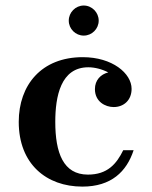

<svg xmlns="http://www.w3.org/2000/svg" viewBox="-20 -682 562 712"><path d="M235 -605.5C235 -575 260 -550 290.5 -550C321 -550 346 -575 346 -605.5C346 -636 321 -661.5 290.5 -661.5C260 -661.5 235 -636 235 -605.5ZM475.5 -125H437C412 -74 378.5 -34.5 306 -34.5C214.5 -34.5 185 -115.5 185 -230C185 -324 205 -432.5 307.5 -432.5C331.5 -432.5 358.5 -425.5 381.5 -413.5C353.5 -406.5 332 -385 332 -351.5C332 -305 370.5 -285 401.5 -285C438.5 -285 468 -310 468 -352.5C468 -410 396.5 -470 287 -470C133.5 -470 49.5 -366.5 49.5 -230C49.5 -74 152 10 285.5 10C392.5 10 449.5 -45.5 475.5 -125Z"/></svg>

Font: Bodoni* 06pt Medium
Style: Regular
Weight: 500
Version: Version 2.3